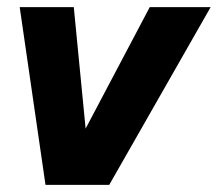

<svg xmlns="http://www.w3.org/2000/svg" viewBox="-20 -516 608 536"><path d="M107 0 35 -496H186L219 -157L398 -496H568L285 0Z"/></svg>

Font: Atkinson Hyperlegible
Style: Bold Italic
Weight: 700
Italic angle: -12°
Designer: Elliott Scott, Megan Eiswerth, Linus Boman, Theodore Petrosky
Foundry: Braille Institute
Version: Version 1.006; ttfautohint (v1.8.3)